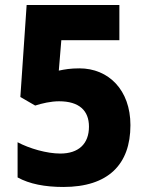

<svg xmlns="http://www.w3.org/2000/svg" viewBox="-20 -734 586 764"><path d="M296 -462C260 -462 238 -458 214 -453L224 -574H455V-714H86L61 -348L120 -314C148 -323 183 -331 215 -331C295 -331 334 -294 334 -230C334 -161 292 -123 220 -123C166 -123 97 -143 50 -168V-28C97 -2 159 10 232 10C410 10 499 -79 499 -236C499 -376 412 -462 296 -462Z"/></svg>

Font: Noto Sans Thai Looped SemiCondensed ExtraBold
Style: Regular
Weight: 800
Width: 4
Designer: Sasikarn Vongin, Ben Mitchell
Foundry: The Fontpad Ltd
Version: Version 1.001